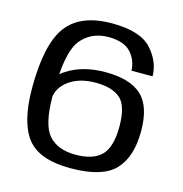

<svg xmlns="http://www.w3.org/2000/svg" viewBox="-103 -774 834 875"><g transform="rotate(15 314.5 -336.5)"><path d="M305.5 6.5Q158 6.5 100.5 -67.5Q43 -141.5 43 -303Q43 -508.5 107.2 -594.5Q171.5 -680.5 319.5 -680.5Q453.5 -680.5 506.5 -622Q559.5 -563.5 559.5 -495H460Q458.5 -544.5 425.8 -580.2Q393 -616 320 -616Q238.5 -616 190.5 -556.5Q155.5 -513 146 -394Q156 -402.5 168 -410Q241 -458 349 -458Q463.5 -458 518.8 -407.8Q574 -357.5 574 -239Q574 -117.5 514.8 -55.5Q455.5 6.5 305.5 6.5ZM142.5 -287.5Q143.5 -154.5 185 -107.5Q228 -59 312 -59Q395.5 -59 434.2 -98.5Q473 -138 473 -234.5Q473 -332.5 434.2 -366.2Q395.5 -400 318 -400Q241.5 -400 193 -365Q148.5 -332.5 142.5 -287.5Z"/></g></svg>

Font: Anybody ExtraExpanded
Style: Regular
Weight: 400
Width: 8
Designer: Tyler Finck
Foundry: Etcetera Type Company
Version: Version 1.010; ttfautohint (v1.8.3) -l 8 -r 50 -G 200 -x 14 